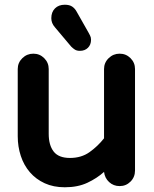

<svg xmlns="http://www.w3.org/2000/svg" viewBox="-20 -762 650 812"><path d="M55 -470Q55 -497 74.5 -516Q94 -535 121 -535Q148 -535 167 -516Q186 -497 186 -470V-196Q186 -148 207 -121Q228 -94 276 -94Q324 -94 358.5 -118.5Q393 -143 420 -177V-470Q420 -497 439.5 -516Q459 -535 486 -535Q513 -535 532 -516Q551 -497 551 -470V-41Q551 -13 532 6Q513 25 486 25Q460 25 441.5 8Q423 -9 420 -35Q390 -8 349.5 11Q309 30 254 30Q206 30 169 13Q132 -4 106.5 -33.5Q81 -63 68 -102.5Q55 -142 55 -186ZM197 -685Q197 -711 212.5 -726.5Q228 -742 254 -742Q274 -742 285.5 -734Q297 -726 304 -713L355 -623Q357 -619 361 -611.5Q365 -604 365 -594Q365 -573 352 -560Q339 -547 318 -547Q305 -547 297 -552Q289 -557 281 -565L212 -647Q197 -664 197 -685Z"/></svg>

Font: Varela Round Precious
Style: Bold
Weight: 700
Version: Version 1.000